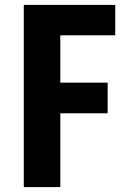

<svg xmlns="http://www.w3.org/2000/svg" viewBox="-20 -763 540 783"><path d="M77 0H226V-301H419V-426H226V-619H450V-743H77Z"/></svg>

Font: Noto Sans Mono CJK SC
Style: Bold
Weight: 700
Designer: Ryoko NISHIZUKA 西塚涼子 (kana, bopomofo & ideographs); Paul D. Hunt (Latin, Greek & Cyrillic); Sandoll Communications 산돌커뮤니
Foundry: Adobe
Version: Version 2.004;hotconv 1.0.118;makeotfexe 2.5.65603